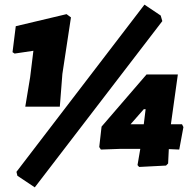

<svg xmlns="http://www.w3.org/2000/svg" viewBox="-20 -714 838 828"><path d="M603 -694 673 -647 680 -623 130 94 55 44 51 27ZM267 -653 286 -639 249 -395 238 -254H89L110 -381L124 -495L43 -483L34 -489L48 -601ZM747 -393 717 -178H765L771 -166L753 -69L708 -71L705 -9L696 0L580 6L573 -2L585 -72H498L415 -69L408 -80L418 -168L612 -393ZM543 -178H600L608 -243H600Z"/></svg>

Font: Alegreya Sans Black
Style: Italic
Weight: 900
Italic angle: -7°
Designer: Juan Pablo del Peral
Foundry: Huerta Tipografica
Version: Version 2.007